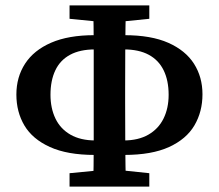

<svg xmlns="http://www.w3.org/2000/svg" viewBox="-20 -695 815 715"><path d="M41 -343Q41 -408 73.5 -458Q106 -508 170.5 -536Q235 -564 331 -564H374V-511H334Q278 -511 241 -491Q204 -471 186 -433Q168 -395 168 -342Q168 -292 186.5 -253.5Q205 -215 242.5 -193.5Q280 -172 335 -172H374V-118H333Q231 -118 166 -147.5Q101 -177 71 -227.5Q41 -278 41 -343ZM401 -118V-172H441Q495 -172 532.5 -193.5Q570 -215 589 -253.5Q608 -292 608 -342Q608 -395 589.5 -433Q571 -471 534 -491Q497 -511 441 -511H401V-564H443Q543 -564 607 -535.5Q671 -507 702.5 -457.5Q734 -408 734 -344Q734 -279 704 -228Q674 -177 609.5 -147.5Q545 -118 442 -118ZM327 0Q329 -76 329 -156Q329 -236 329 -314V-361Q329 -440 329 -518Q329 -596 327 -675H449Q447 -596 446.5 -518.5Q446 -441 446 -362V-315Q446 -239 446.5 -157.5Q447 -76 449 0ZM239 -625V-675H536V-625L407 -612H370ZM239 0V-50L373 -63H412L536 -50V0Z"/></svg>

Font: Source Serif 4 18pt SemiBold
Style: Regular
Weight: 600
Designer: Frank Grießhammer
Foundry: Adobe Systems Incorporated
Version: Version 4.004;hotconv 1.0.116;makeotfexe 2.5.65601